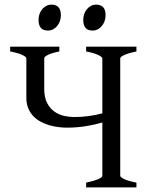

<svg xmlns="http://www.w3.org/2000/svg" viewBox="-20 -819 643 839"><path d="M356.4 0V-21Q389.6 -27.8 408.4 -35.9Q427.2 -43.9 427.2 -50.8V-283.7Q394 -273.9 354.7 -267.6Q315.4 -261.2 271.5 -261.2Q254.4 -261.2 234.9 -263.7Q215.3 -266.1 195.8 -271.7Q176.3 -277.3 158.2 -286.9Q140.1 -296.4 126.2 -310.8Q112.3 -325.2 103.8 -345Q95.2 -364.7 95.2 -390.6V-564.5Q95.2 -570.3 77.4 -578.9Q59.6 -587.4 24.4 -594.2V-615.2H239.3V-594.2Q206.1 -587.4 189.7 -579.3Q173.3 -571.3 173.3 -564.5V-428.2Q173.8 -391.6 186.3 -368.2Q198.7 -344.7 217.8 -331.3Q236.8 -317.9 259.5 -312.7Q282.2 -307.6 303.7 -307.6Q335.4 -307.6 365.7 -311.5Q396 -315.4 427.2 -323.7V-564Q427.2 -569.8 409.4 -578.6Q391.6 -587.4 356.4 -594.2V-615.2H576.2V-594.2Q543 -587.4 524.2 -579.1Q505.4 -570.8 505.4 -564V-50.8Q505.4 -44.9 522.9 -36.4Q540.5 -27.8 576.2 -21V0ZM441.4 -752.4Q441.4 -738.8 437 -726.6Q432.6 -714.4 425 -705.3Q417.5 -696.3 407.2 -690.9Q397 -685.5 384.8 -685.5Q362.8 -685.5 353.3 -697.8Q343.8 -710 343.8 -732.4Q343.8 -746.1 348.1 -758.3Q352.5 -770.5 360.4 -779.5Q368.2 -788.6 378.2 -793.7Q388.2 -798.8 399.9 -798.8Q441.4 -798.8 441.4 -752.4ZM246.1 -752.4Q246.1 -738.8 241.7 -726.6Q237.3 -714.4 229.7 -705.3Q222.2 -696.3 211.9 -690.9Q201.7 -685.5 189.5 -685.5Q167.5 -685.5 158 -697.8Q148.4 -710 148.4 -732.4Q148.4 -746.1 152.8 -758.3Q157.2 -770.5 165 -779.5Q172.9 -788.6 182.9 -793.7Q192.9 -798.8 204.6 -798.8Q246.1 -798.8 246.1 -752.4Z"/></svg>

Font: Noto Serif Devanagari
Style: Bold
Weight: 700
Designer: Monotype Design Team
Foundry: Monotype Imaging Inc.
Version: Version 1.01